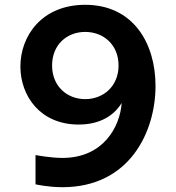

<svg xmlns="http://www.w3.org/2000/svg" viewBox="-20 -770 733 800"><path d="M335 -750C154 -750 65 -620 65 -493C65 -371 147 -251 308 -251C420 -251 469 -311 487 -341C480 -242 411 -112 240 -112C189 -112 128 -124 128 -124V-2C128 -2 180 10 240 10C521 10 628 -222 628 -412C628 -590 535 -750 335 -750ZM335 -637C411 -637 474 -584 474 -497C474 -411 411 -357 335 -357C259 -357 197 -411 197 -497C197 -584 259 -637 335 -637Z"/></svg>

Font: Be Vietnam Pro SemiBold
Style: Regular
Weight: 600
Designer: Lam Bao, Tony Le, Vietanh Nguyen
Foundry: Yellow Type Foundry
Version: Version 1.002